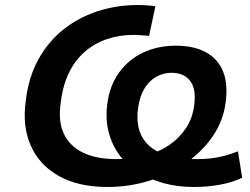

<svg xmlns="http://www.w3.org/2000/svg" viewBox="-20 -735 995 765"><path d="M408 10Q293 10 215 -33.5Q137 -77 102.5 -155Q68 -233 83 -336Q94 -428 133 -498.5Q172 -569 232 -617Q292 -665 368.5 -690Q445 -715 528 -715Q548 -715 567.5 -713.5Q587 -712 599 -710L574 -592Q560 -593 543.5 -594.5Q527 -596 511 -596Q455 -596 405.5 -579Q356 -562 317.5 -528.5Q279 -495 254.5 -444.5Q230 -394 222 -326Q211 -253 234 -203Q257 -153 310.5 -127Q364 -101 445 -101Q504 -101 557.5 -114.5Q611 -128 652.5 -156Q694 -184 721 -224.5Q748 -265 754 -318Q762 -382 737 -413.5Q712 -445 663 -445Q631 -445 602.5 -429Q574 -413 555 -381.5Q536 -350 530 -303Q521 -234 546.5 -189Q572 -144 627.5 -122.5Q683 -101 765 -101Q793 -101 820 -104Q847 -107 873.5 -114Q900 -121 928 -132L945 -27Q909 -9 858.5 0.5Q808 10 752 10Q687 10 631 -5.5Q575 -21 530 -49.5Q485 -78 455.5 -118Q426 -158 413 -208.5Q400 -259 407 -317Q416 -393 454.5 -446Q493 -499 551.5 -526Q610 -553 680 -553Q752 -553 800 -527Q848 -501 868.5 -451Q889 -401 879 -327Q870 -255 829 -194Q788 -133 722.5 -87Q657 -41 576.5 -15.5Q496 10 408 10Z"/></svg>

Font: Nunito Sans 10pt SemiExpanded
Style: Bold Italic
Weight: 700
Width: 6
Italic angle: -9°
Designer: Vernon Adams
Foundry: Vernon Adams
Version: Version 3.101;gftools[0.9.27]